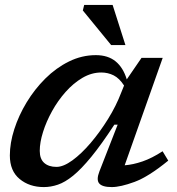

<svg xmlns="http://www.w3.org/2000/svg" viewBox="-20 -749 719 780"><path d="M384 -53 458 -242.5H444.5Q392 -162 351 -112Q310 -62 277 -35.2Q244 -8.5 215.2 1.2Q186.5 11 158 11Q99.5 11 59.8 -21.8Q20 -54.5 20 -117.5Q20 -168 38 -224Q56 -280 88.2 -333.2Q120.5 -386.5 164.2 -430Q208 -473.5 260.2 -499.2Q312.5 -525 369.5 -525Q418.5 -525 449.5 -499.8Q480.5 -474.5 495 -426.5L555 -514H641L486.5 -77.5Q520.5 -80 559 -93.2Q597.5 -106.5 640.5 -134.5L663.5 -96.5Q583.5 -31 526.5 -10Q469.5 11 434 11Q395.5 11 383 -3.8Q370.5 -18.5 384 -53ZM141.5 -136Q141.5 -103 159.8 -87Q178 -71 209.5 -71Q237.5 -71 274 -97.5Q310.5 -124 348.2 -168.2Q386 -212.5 419 -265.8Q452 -319 472.5 -373L484 -401.5Q465 -431 441.8 -442.8Q418.5 -454.5 391.5 -454.5Q352 -454.5 315 -432.8Q278 -411 246.5 -375.5Q215 -340 191.5 -297.5Q168 -255 154.8 -212.8Q141.5 -170.5 141.5 -136ZM489.5 -566H431.5L316.5 -706.5L322 -729H437.5Z"/></svg>

Font: Newsreader Caption Medium
Style: Italic
Weight: 500
Italic angle: -17°
Designer: Hugues Gentile
Foundry: Production Type
Version: Version 1.001